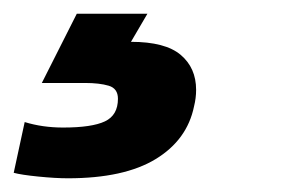

<svg xmlns="http://www.w3.org/2000/svg" viewBox="-100 -20 413 280"><path d="M-1 240Q-19 240 -44 237.5Q-69 235 -80 232L-64 158Q-38 166 -8 166Q34 166 53 157Q72 148 72 124Q72 109 58.5 105Q45 101 24 101H-39L12 0H115L91 41Q141 41 163.5 60Q186 79 186 111Q186 123 183 135Q173 184 127 212Q81 240 -1 240Z"/></svg>

Font: Kanit
Style: Bold Italic
Weight: 700
Italic angle: -12°
Designer: Katatrad Team
Foundry: CadsonDemak
Version: Version 2.000; ttfautohint (v1.8.3)